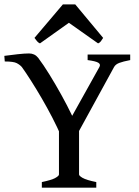

<svg xmlns="http://www.w3.org/2000/svg" viewBox="-20 -867 641 887"><path d="M581.5 -589.4Q548.3 -583 531 -576.4Q513.7 -569.8 506.8 -557.1L332 -237.8H262.7Q245.1 -278.3 221.7 -323.7Q198.2 -369.1 172.6 -413.1Q147 -457 123 -494.6Q99.1 -532.2 81.1 -557.1Q71.8 -567.9 57.1 -575.4Q42.5 -583 2 -583L0 -608.9Q28.8 -612.8 61.5 -616.5Q94.2 -620.1 114.3 -620.1Q140.1 -620.1 156.2 -600.1Q180.2 -568.4 208 -523.4Q235.8 -478.5 263.4 -428.7Q291 -378.9 313.5 -332L439 -557.1Q446.3 -569.8 434.3 -577.1Q422.4 -584.5 384.8 -589.4V-615.2H581.5ZM173.3 0V-25.9Q217.8 -35.2 235.1 -44.7Q252.4 -54.2 252.4 -61V-311H345.2V-61Q345.2 -54.7 362.1 -44.9Q378.9 -35.2 424.8 -25.9V0ZM456.5 -691.9Q450.7 -682.6 446 -676.3Q441.4 -669.9 433.1 -666.5L298.3 -761.7L164.6 -666.5Q156.7 -669.9 151.4 -676.3Q146 -682.6 139.2 -691.9L270.5 -846.7H327.6Z"/></svg>

Font: Gentium Book Plus
Style: Regular
Weight: 400
Designer: Victor Gaultney, Annie Olsen, Iska Routamaa, Becca Hirsbrunner
Foundry: SIL International
Version: Version 6.101